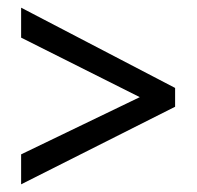

<svg xmlns="http://www.w3.org/2000/svg" viewBox="-20 -607 512 500"><path d="M35 -127V-205L344 -354L35 -509V-587L436 -378V-329Z"/></svg>

Font: Noto Sans Tamil Condensed
Style: Regular
Weight: 400
Width: 3
Designer: Jelle Bosma - Monotype Design Team
Foundry: Monotype Imaging Inc.
Version: Version 2.004